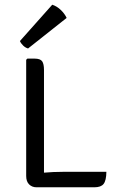

<svg xmlns="http://www.w3.org/2000/svg" viewBox="-20 -794 498 814"><path d="M431 -65.5Q430.5 -28.5 419.2 -14.2Q408 0 380.5 0H134.5Q116 0 103.5 -12.2Q91 -24.5 91 -48V-540.5L96 -545.5H126.5Q151 -545.5 158.8 -534Q166.5 -522.5 166.5 -497.5V-62Q206 -65.5 245.5 -65.5ZM201.5 -774Q221.5 -767.5 238 -751.5Q254.5 -735.5 262.5 -718L99 -588.5Q88 -591.5 78.5 -600.5Q69 -609.5 64.5 -620Z"/></svg>

Font: Signika SC Light
Style: Regular
Weight: 300
Designer: Anna Giedryś
Foundry: Anna Giedryś
Version: Version 2.000; ttfautohint (v1.8.3) -l 8 -r 50 -G 200 -x 9 -